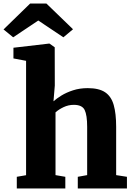

<svg xmlns="http://www.w3.org/2000/svg" viewBox="-60 -1066 750 1086"><path d="M87.5 -75V-722L16 -735.5V-796L217.5 -819.5H220L249.5 -798.5L250 -582L242.5 -493Q259 -508 287.2 -525.5Q315.5 -543 353.2 -555.2Q391 -567.5 436 -567.5Q500 -567.5 534.8 -544Q569.5 -520.5 583.2 -472Q597 -423.5 597 -348.5V-75.5L658 -66V0H380V-66L433 -75.5V-348Q433 -415 418.8 -444Q404.5 -473 357.5 -473Q327 -473 299.2 -459.8Q271.5 -446.5 254 -430.5V-75.5L309.5 -66V0H35V-66ZM110.5 -1046H202.5L353 -900.5L298.5 -855L156.5 -950L14.5 -855L-40 -899.5Z"/></svg>

Font: Merriweather Black
Style: Regular
Weight: 900
Designer: Eben Sorkin
Foundry: Eben Sorkin
Version: Version 2.200;gftools[0.9.31]